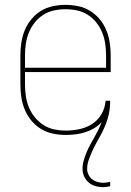

<svg xmlns="http://www.w3.org/2000/svg" viewBox="-20 -548 540 791"><path d="M403 223Q388 223 372.5 218.5Q357 214 345 203.5Q333 193 326.5 178.5Q320 164 320 148Q320 130 325 113Q330 96 336.5 80Q343 64 351.5 48.5Q360 33 368.5 18Q377 3 385 -13Q393 -29 399 -45Q385 -30 367.5 -19.5Q350 -9 330.5 -3Q311 3 291 5.5Q271 8 251 8Q224 8 198 2.5Q172 -3 149.5 -16.5Q127 -30 109.5 -51Q92 -72 82 -96.5Q72 -121 68 -147Q64 -173 64 -200V-320Q64 -346 68 -372.5Q72 -399 82 -423.5Q92 -448 109 -468.5Q126 -489 148.5 -503Q171 -517 197.5 -522.5Q224 -528 250 -528Q276 -528 302.5 -522.5Q329 -517 351.5 -503Q374 -489 391 -468.5Q408 -448 418 -423.5Q428 -399 432 -372.5Q436 -346 436 -320V-251H83V-200Q83 -176 86.5 -152Q90 -128 99 -106Q108 -84 123.5 -65Q139 -46 159 -33Q179 -20 203 -15Q227 -10 251 -10Q279 -10 307.5 -16Q336 -22 360 -37.5Q384 -53 398.5 -78.5Q413 -104 415 -133H434Q434 -114 431.5 -95.5Q429 -77 423.5 -59Q418 -41 410.5 -23.5Q403 -6 394 10Q385 26 376 42.5Q367 59 359.5 76Q352 93 345.5 111Q339 129 339 148Q339 160 344.5 171.5Q350 183 359.5 190.5Q369 198 381 201.5Q393 205 405 205Q413 205 420 204Q427 203 434 201V219Q427 221 419 222Q411 223 403 223ZM83 -269H417V-320Q417 -344 413.5 -368Q410 -392 401 -414Q392 -436 377 -455Q362 -474 341.5 -487Q321 -500 297.5 -505Q274 -510 250 -510Q226 -510 202.5 -505Q179 -500 158.5 -487Q138 -474 123 -455Q108 -436 99 -414Q90 -392 86.5 -368Q83 -344 83 -320Z"/></svg>

Font: Iosevka SS18 Thin
Style: Regular
Weight: 100
Monospace: yes
Designer: Belleve Invis
Foundry: Belleve Invis
Version: Version 25.1.1; ttfautohint (v1.8.4)